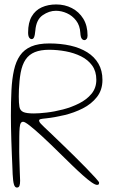

<svg xmlns="http://www.w3.org/2000/svg" viewBox="-20 -823 522 864"><path d="M56 21Q47 21 42.8 7Q38.5 -7 37 -38.5Q36.5 -52.5 35.5 -76.8Q34.5 -101 33.2 -130.8Q32 -160.5 31 -191.8Q30 -223 29.5 -252Q29 -281 29 -302.5Q29 -365 31.5 -416.2Q34 -467.5 42.8 -507Q51.5 -546.5 70 -573.2Q88.5 -600 120.5 -613.8Q152.5 -627.5 202 -627.5Q253 -627.5 296.5 -617.8Q340 -608 372.5 -587.8Q405 -567.5 423 -536.5Q441 -505.5 441 -463.5Q441 -418 416.2 -386.5Q391.5 -355 352.5 -335.2Q313.5 -315.5 269.8 -305Q226 -294.5 188 -290.5Q167.5 -288.5 161.8 -286.8Q156 -285 156 -281Q156 -278 157.5 -274.8Q159 -271.5 164 -266Q169 -260.5 179.2 -250.8Q189.5 -241 206.5 -225Q227 -205.5 255.2 -178.2Q283.5 -151 313.2 -121.8Q343 -92.5 368.5 -66.2Q394 -40 410 -22.2Q426 -4.5 426 -1Q426 2.5 425 4.8Q424 7 422.2 8Q420.5 9 417 9Q408.5 9 392 -2.5Q375.5 -14 353.2 -33.8Q331 -53.5 305.2 -78.5Q279.5 -103.5 252 -130.5Q206.5 -175.5 171.5 -207.8Q136.5 -240 114.2 -257.5Q92 -275 84 -275Q77.5 -275 73.8 -269.2Q70 -263.5 68.5 -248.8Q67 -234 66.8 -207.8Q66.5 -181.5 66.5 -140Q66.5 -130.5 67 -115.2Q67.5 -100 68 -82.8Q68.5 -65.5 69 -49.8Q69.5 -34 70 -23Q70.5 -12 70.5 -9.5Q70.5 5.5 67.5 13.2Q64.5 21 56 21ZM132.5 -312.5Q155 -312.5 190 -316.5Q225 -320.5 263.5 -330.5Q302 -340.5 336.2 -357.8Q370.5 -375 392 -401.2Q413.5 -427.5 413.5 -464Q413.5 -502 394.8 -528Q376 -554 344.8 -569.5Q313.5 -585 276 -592Q238.5 -599 201 -599Q163 -599 137 -588.5Q111 -578 95.5 -555.5Q80 -533 73 -496Q69.5 -476.5 67.8 -457.2Q66 -438 65.2 -420.5Q64.5 -403 64.5 -388.5Q64.5 -358.5 67.5 -342Q70.5 -325.5 84.8 -319Q99 -312.5 132.5 -312.5ZM122.5 -647Q116 -647 111.2 -654Q106.5 -661 106.5 -676.5Q106.5 -721.5 122.8 -749.2Q139 -777 167.8 -790Q196.5 -803 233 -803Q271.5 -803 303.5 -786.5Q335.5 -770 354.8 -738.8Q374 -707.5 374 -663Q374 -653.5 369.8 -648Q365.5 -642.5 360 -642.5Q352.5 -642.5 347.5 -649.5Q342.5 -656.5 341.5 -675.5Q339.5 -708.5 322.5 -730.5Q305.5 -752.5 281 -763.5Q256.5 -774.5 231.5 -774.5Q201 -774.5 172 -754.5Q143 -734.5 139 -685.5Q137 -663.5 133.2 -655.2Q129.5 -647 122.5 -647Z"/></svg>

Font: Gluten Thin
Style: Regular
Weight: 100
Designer: Tyler Finck
Foundry: Etcetera Type Company
Version: Version 1.300